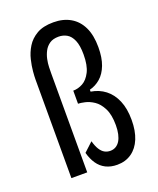

<svg xmlns="http://www.w3.org/2000/svg" viewBox="-129 -749 694 843"><g transform="rotate(-20 217.5 -328.0)"><path d="M273 14Q243 14 220 2.5Q197 -9 182 -31Q167 -53 159 -83L201 -122Q208 -97 217.5 -82Q227 -67 239 -60.5Q251 -54 265 -54Q280 -54 291.5 -61Q303 -68 310.5 -80.5Q318 -93 322 -111Q326 -129 326 -152Q326 -201 311 -230.5Q296 -260 275 -274Q254 -288 233.5 -292.5Q213 -297 202 -297V-358Q225 -358 247 -370Q269 -382 284 -411.5Q299 -441 299 -492Q299 -534 288.5 -558.5Q278 -583 260.5 -593Q243 -603 222 -603Q196 -603 180 -592Q164 -581 155 -564Q146 -547 142 -528Q138 -509 137.5 -491.5Q137 -474 137 -463V0H63V-462Q63 -474 65 -498Q67 -522 74 -551.5Q81 -581 97.5 -608Q114 -635 144 -652.5Q174 -670 222 -670Q268 -670 301.5 -650.5Q335 -631 353 -593.5Q371 -556 371 -500Q371 -451 358 -417Q345 -383 322.5 -363.5Q300 -344 272 -337V-328Q310 -322 338.5 -300Q367 -278 383 -240.5Q399 -203 399 -150Q399 -99 384 -62.5Q369 -26 340.5 -6Q312 14 273 14Z"/></g></svg>

Font: Bricolage Grotesque Condensed Light
Style: Regular
Weight: 300
Width: 3
Designer: Mathieu Triay
Foundry: Atelier Triay
Version: Version 1.000;gftools[0.9.30]